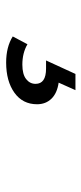

<svg xmlns="http://www.w3.org/2000/svg" viewBox="164 -212 271 640"><g transform="rotate(90 300.0 108.5)"><path d="M188 224Q136 224 101 202L127 153Q156 170 195 170Q227 170 243 157.5Q259 145 259 126Q259 91 208 91H181L226 -7H280L255 49Q290 54 308.5 73Q327 92 327 121Q327 169 288.5 196.5Q250 224 188 224Z"/></g></svg>

Font: Montserrat Medium
Style: Italic
Weight: 500
Italic angle: -11.3°
Designer: Julieta Ulanovsky
Foundry: Julieta Ulanovsky
Version: Version 9.000; ttfautohint (v1.8.4.7-5d5b)